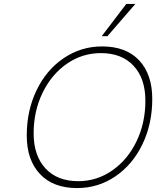

<svg xmlns="http://www.w3.org/2000/svg" viewBox="-20 -951 794 976"><path d="M116 -262Q116 -389 166 -492.5Q216 -596 304 -655.5Q392 -715 499 -715Q621 -715 687.5 -644Q754 -573 754 -448Q754 -321 704 -217.5Q654 -114 566.5 -54.5Q479 5 372 5Q250 5 183 -66.5Q116 -138 116 -262ZM719 -439Q719 -552 659 -616.5Q599 -681 493 -681Q398 -681 320 -627Q242 -573 196.5 -479.5Q151 -386 151 -273Q151 -160 211 -95Q271 -30 378 -30Q472 -30 550.5 -84.5Q629 -139 674 -232.5Q719 -326 719 -439ZM497 -767 622 -931H668L526 -767Z"/></svg>

Font: Be Vietnam Thin
Style: Italic
Weight: 250
Italic angle: -9°
Designer: Gabriel Lam
Foundry: TypeRant
Version: Version 3.000